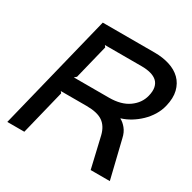

<svg xmlns="http://www.w3.org/2000/svg" viewBox="-175 -986 1164 1163"><g transform="rotate(30 406.5 -405.0)"><path d="M737 0H603L553 -214Q539 -271 501 -297.5Q463 -324 387 -324H207L216 -313L139 0H20L220 -810H584Q640 -810 687.5 -795Q735 -780 766 -749.5Q797 -719 808.5 -673Q820 -627 805 -566Q796 -529 776 -496.5Q756 -464 728.5 -437.5Q701 -411 669 -391.5Q637 -372 604 -362L603 -360Q625 -349 645 -324.5Q665 -300 673 -263ZM683 -566Q692 -602 686.5 -627.5Q681 -653 664 -668.5Q647 -684 619.5 -691.5Q592 -699 556 -699H299L308 -687L249 -448L234 -435H480Q565 -435 617 -472Q669 -509 683 -566Z"/></g></svg>

Font: TypoPRO Sinkin Sans
Style: 500 Medium Italic
Weight: 500
Italic angle: -112°
Designer: Keith Bates
Foundry: K-Type
Version: Sinkin Sans (version 1.0)  by Keith Bates   •   © 2014   www